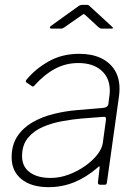

<svg xmlns="http://www.w3.org/2000/svg" viewBox="-20 -762 578 792"><path d="M382 -70Q335 -30 285.5 -10Q236 10 181 10Q109 10 68.5 -23Q28 -56 28 -113Q28 -164 51.5 -199.5Q75 -235 114 -257.5Q153 -280 201.5 -292Q250 -304 300 -308L406 -317Q425 -319 427 -333L431 -364Q432 -370 432.5 -376Q433 -382 433 -388Q433 -441 398 -471.5Q363 -502 303 -502Q251 -502 206.5 -478Q162 -454 121 -408Q118 -405 116 -405Q114 -405 111 -407L89 -422Q87 -424 86.5 -426.5Q86 -429 89 -433Q127 -479 182 -509.5Q237 -540 307 -540Q359 -540 396 -522.5Q433 -505 453 -473Q473 -441 473 -396Q473 -389 472.5 -381.5Q472 -374 471 -366L421 -9Q420 -3 418 -1.5Q416 0 411 0H393Q389 0 386 -2.5Q383 -5 384 -10L391 -71Q391 -81 382 -70ZM417 -267Q418 -275 415.5 -278Q413 -281 406 -280L316 -273Q281 -270 238.5 -262.5Q196 -255 158 -239Q120 -223 95.5 -193.5Q71 -164 71 -118Q71 -75 102.5 -51.5Q134 -28 189 -28Q227 -28 264 -42Q301 -56 332 -78Q364 -101 382.5 -125.5Q401 -150 404 -172ZM385 -651 333 -699Q326 -705 324.5 -704Q323 -703 314 -697L245 -649Q239 -645 236.5 -644.5Q234 -644 229 -644H192Q187 -644 186 -647.5Q185 -651 190 -655L300 -734Q305 -738 309.5 -740Q314 -742 321 -742H339Q345 -742 348 -738.5Q351 -735 354 -733L441 -653Q446 -649 446 -646.5Q446 -644 440 -644H399Q395 -644 392 -646Q389 -648 385 -651Z"/></svg>

Font: Libre Franklin Thin
Style: Italic
Weight: 100
Italic angle: -8°
Designer: Pablo Impallari, Rodrigo Fuenzalida, Nhung Nguyen
Foundry: Impallari Type
Version: Version 3.000